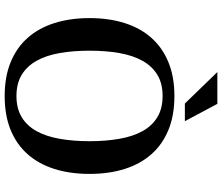

<svg xmlns="http://www.w3.org/2000/svg" viewBox="-85 -868 964 834"><g transform="rotate(90 397.0 -451.0)"><path d="M58.6 -357.9Q58.6 -441.9 80.1 -510Q101.6 -578.1 144 -626.2Q186.5 -674.3 249.8 -700.4Q313 -726.6 397 -726.6Q481 -726.6 544.2 -700.7Q607.4 -674.8 649.9 -626.7Q692.4 -578.6 713.9 -510.5Q735.4 -442.4 735.4 -357.9Q735.4 -273.4 713.9 -205.3Q692.4 -137.2 649.9 -89.1Q607.4 -41 544.2 -15.1Q481 10.7 397 10.7Q313 10.7 249.8 -15.4Q186.5 -41.5 144 -89.6Q101.6 -137.7 80.1 -205.8Q58.6 -273.9 58.6 -357.9ZM200.2 -357.9Q200.2 -287.1 210.4 -228.5Q220.7 -169.9 243.9 -128.2Q267.1 -86.4 304.7 -63.5Q342.3 -40.5 397 -40.5Q451.7 -40.5 489.3 -63.5Q526.9 -86.4 549.8 -128.2Q572.8 -169.9 583 -228.5Q593.3 -287.1 593.3 -357.9Q593.3 -428.7 583 -487.3Q572.8 -545.9 549.8 -587.6Q526.9 -629.4 489.3 -652.3Q451.7 -675.3 397 -675.3Q342.3 -675.3 304.7 -652.3Q267.1 -629.4 243.9 -587.6Q220.7 -545.9 210.4 -487.3Q200.2 -428.7 200.2 -357.9ZM506.3 -772H429.7L293 -913.1H431.2Z"/></g></svg>

Font: Arian AMU Serif
Style: Bold
Weight: 700
Designer: Ruben Hakobyan (Tarumian)
Foundry: Ruben Hakobyan (Tarumian)
Version: Version 1.002